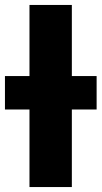

<svg xmlns="http://www.w3.org/2000/svg" viewBox="-32 -734 410 775"><path d="M258 21H87V-292H-12V-427H87V-714H258V-427H358V-292H258Z"/></svg>

Font: Repo ExtraBold
Style: Bold
Weight: 700
Designer: Stefan Peev
Foundry: Context Ltd
Version: Version 1.502